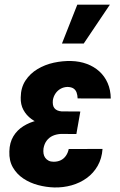

<svg xmlns="http://www.w3.org/2000/svg" viewBox="-20 -802 519 832"><path d="M207 -287.6 322.3 -287.1 311 -221.2 244.6 -221.7Q224.6 -220.7 208.7 -213.6Q192.9 -206.5 182.4 -192.6Q171.9 -178.7 168.5 -158.7Q167 -146.5 168.7 -136.2Q170.4 -126 176 -118.2Q181.6 -110.4 190.7 -105.7Q199.7 -101.1 212.4 -101.1Q230 -101.1 243.4 -107.7Q256.8 -114.3 265.6 -127Q274.4 -139.6 277.8 -156.2L424.3 -156.7Q421.4 -115.2 403.3 -83.5Q385.3 -51.8 356 -30.5Q326.7 -9.3 290.3 1Q253.9 11.2 214.8 10.3Q180.2 9.3 145 0Q109.9 -9.3 81.3 -28.3Q52.7 -47.4 35.9 -76.4Q19 -105.5 20.5 -146Q21.5 -184.1 37.8 -211.2Q54.2 -238.3 81.1 -255.1Q107.9 -272 140.6 -279.8Q173.3 -287.6 207 -287.6ZM316.4 -252 218.3 -252.9Q190.9 -253.4 164.3 -262Q137.7 -270.5 116 -286.4Q94.2 -302.2 81.5 -325.7Q68.8 -349.1 69.8 -379.9Q70.3 -422.4 90.3 -452.9Q110.4 -483.4 142.6 -502.7Q174.8 -522 213.1 -530.3Q251.5 -538.6 288.6 -537.6Q325.2 -536.6 356.2 -525.1Q387.2 -513.7 410.4 -492.7Q433.6 -471.7 446.5 -442.1Q459.5 -412.6 460 -375L316.4 -375.5Q315.9 -390.1 311.8 -401.4Q307.6 -412.6 298.3 -418.7Q289.1 -424.8 272.5 -425.3Q255.9 -424.8 242.4 -417.2Q229 -409.7 220.2 -396.5Q211.4 -383.3 209 -367.2Q208 -356.9 209.5 -348.1Q210.9 -339.4 215.8 -333.3Q220.7 -327.1 228.3 -323.7Q235.8 -320.3 246.6 -319.3L328.1 -318.8ZM248.5 -613.3 314.9 -781.7H456.1L342.8 -613.3Z"/></svg>

Font: Roboto Condensed ExtraBold
Style: Italic
Weight: 800
Italic angle: -12°
Designer: Christian Robertson
Foundry: Google
Version: Version 3.008; 2023